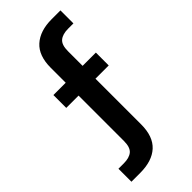

<svg xmlns="http://www.w3.org/2000/svg" viewBox="-280 -783 1004 1004"><g transform="rotate(-45 222.0 -281.0)"><path d="M36 167V71H75Q117 71 138 53Q159 35 159 -11V-553Q159 -642 207.5 -685.5Q256 -729 342 -729H407V-633H368Q327 -633 305.5 -615Q284 -597 284 -551V-9Q284 80 236.5 123.5Q189 167 101 167ZM68 -347V-442H382V-347Z"/></g></svg>

Font: Mona Sans ExtraLight SemiBold
Style: Regular
Weight: 600
Version: Version 2.000